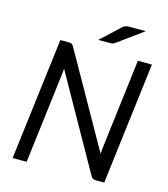

<svg xmlns="http://www.w3.org/2000/svg" viewBox="-128 -989 952 1089"><g transform="rotate(15 348.0 -445.0)"><path d="M185 -716.5Q197.5 -716.5 203.2 -713.5Q209 -710.5 215 -700.5L524 -153Q525 -164.5 526 -174.8Q527 -185 528 -194.5L592 -716.5H674.5L586.5 0H539.5Q528 0 520.5 -3.8Q513 -7.5 507.5 -17.5L199 -565.5Q199 -563 198.8 -558.5Q198.5 -554 198 -549Q197.5 -544 197 -538.8Q196.5 -533.5 196 -530L131 0H48.5L137 -716.5H185ZM592 -890.5 448 -785.5Q439.5 -779.5 433.2 -776.2Q427 -773 417 -773H344.5L453.5 -874.5Q458.5 -879 462.8 -882.2Q467 -885.5 471.5 -887.2Q476 -889 481.5 -889.8Q487 -890.5 495 -890.5Z"/></g></svg>

Font: LatoHex
Style: Italic
Weight: 400
Italic angle: -7°
Designer: Lukasz Dziedzic
Foundry: tyPoland Lukasz Dziedzic
Version: Version 1.104; Western+Polish opensource